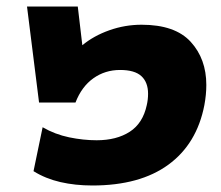

<svg xmlns="http://www.w3.org/2000/svg" viewBox="-20 -560 679 590"><path d="M264 10Q211 10 165.5 -0.5Q120 -11 83 -34L111 -169Q149 -147 192.5 -138Q236 -129 277 -129Q338 -129 378.5 -155Q419 -181 431 -237Q435 -254 435 -272Q435 -307 414.5 -326Q394 -345 349 -345Q303 -345 267 -319.5Q231 -294 212 -245H100L63 -540H219L233 -421Q268 -450 316 -467Q364 -484 415 -484Q518 -484 566 -431.5Q614 -379 614 -299Q614 -269 608 -237Q585 -118 497.5 -54Q410 10 264 10Z"/></svg>

Font: Kanit
Style: Bold Italic
Weight: 700
Italic angle: -12°
Designer: Katatrad Team
Foundry: CadsonDemak
Version: Version 2.000; ttfautohint (v1.8.3)